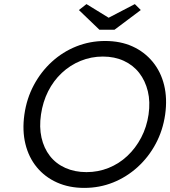

<svg xmlns="http://www.w3.org/2000/svg" viewBox="-20 -907 830 937"><path d="M391 10Q317 10 258 -16.5Q199 -43 159.5 -91Q120 -139 104 -204.5Q88 -270 99 -348Q110 -426 145 -491.5Q180 -557 233 -605.5Q286 -654 352.5 -680.5Q419 -707 493 -707Q568 -707 626.5 -680.5Q685 -654 725 -605.5Q765 -557 781 -491.5Q797 -426 786 -348Q775 -271 740 -205.5Q705 -140 651.5 -91.5Q598 -43 532 -16.5Q466 10 391 10ZM402 -67Q459 -67 510 -87.5Q561 -108 601.5 -146Q642 -184 669 -235.5Q696 -287 705 -348Q714 -410 701.5 -461.5Q689 -513 659.5 -551Q630 -589 584.5 -610Q539 -631 482 -631Q425 -631 373.5 -610Q322 -589 281.5 -551Q241 -513 215 -461.5Q189 -410 180 -348Q171 -287 182.5 -235.5Q194 -184 223.5 -146Q253 -108 299 -87.5Q345 -67 402 -67ZM465 -762 365 -858 402 -887 524 -812H494L638 -887L667 -858L539 -762Z"/></svg>

Font: Lexend Light
Style: Italic
Weight: 300
Italic angle: -8.13011°
Designer: Bonnie Shaver-Troup, Thomas Jockin
Foundry: Lexend
Version: Version 1.007